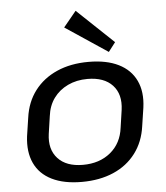

<svg xmlns="http://www.w3.org/2000/svg" viewBox="-55 -840 774 897"><g transform="rotate(-5 332.0 -391.5)"><path d="M293 8Q209 8 152.5 -20Q96 -48 71.5 -101Q47 -154 56 -227L69 -313Q79 -386 119 -438.5Q159 -491 223.5 -519.5Q288 -548 372 -548Q456 -548 512.5 -520Q569 -492 594 -439Q619 -386 609 -313L596 -227Q586 -154 546 -101Q506 -48 441.5 -20Q377 8 293 8ZM305 -71Q383 -71 434.5 -113.5Q486 -156 495 -229L507 -311Q517 -384 477.5 -426.5Q438 -469 360 -469Q309 -469 268 -449.5Q227 -430 201.5 -395Q176 -360 170 -311L158 -229Q148 -157 187.5 -114Q227 -71 305 -71ZM504 -629 471 -586 273 -718 333 -791Z"/></g></svg>

Font: Pathway Extreme 28pt Medium
Style: Italic
Weight: 500
Italic angle: -8°
Designer: Eduardo Rodriguez Tunni
Foundry: Eduardo Rodriguez Tunni
Version: Version 1.001;gftools[0.9.26]